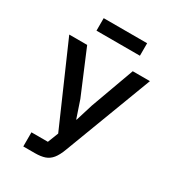

<svg xmlns="http://www.w3.org/2000/svg" viewBox="-207 -999 1015 1118"><g transform="rotate(30 300.0 -440.5)"><path d="M125.5 0V-95H236L264 -166.5L31.5 -698H152L275 -405.5L314 -290H316.5L352 -405L458.5 -698H574L350.5 -108Q334.5 -65 315.5 -41.8Q296.5 -18.5 269.8 -9.2Q243 0 203.5 0ZM157.5 -797V-881H449.5V-797Z"/></g></svg>

Font: Lilex Medium
Style: Regular
Weight: 500
Designer: Mike Abbink, Paul van der Laan, Pieter van Rosmalen, Mikhael Khrustik
Foundry: Mikhael Khrustik
Version: Version 1.100